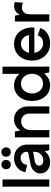

<svg xmlns="http://www.w3.org/2000/svg" viewBox="1001 -1738 748 2791"><g transform="rotate(-90 1375.5 -342.0)"><path d="M58.1 0V-680.2H163.1V0Z M414.6 12.2Q340.8 12.2 295.7 -28.1Q250.5 -68.4 250.5 -133.8Q250.5 -184.1 286.6 -222.4Q322.8 -260.7 381.8 -272L539.6 -303.2Q550.8 -304.7 557.9 -312Q564.9 -319.3 564.9 -329.1Q564.9 -367.2 539.6 -392.1Q514.2 -417 475.6 -417Q434.6 -417 406.5 -390.6Q378.4 -364.3 375.5 -321.8L267.6 -348.1Q279.8 -420.4 336.7 -466.3Q393.6 -512.2 470.7 -512.2Q557.6 -512.2 613.8 -459.7Q669.9 -407.2 669.9 -326.2V-100.1L671.9 0H588.9L570.8 -67.9Q547.4 -30.8 506.1 -9.3Q464.8 12.2 414.6 12.2ZM560.5 -695.8Q590.8 -695.8 609.9 -676.8Q628.9 -657.7 628.9 -627.9Q628.9 -597.7 609.6 -578.4Q590.3 -559.1 560.5 -559.1Q530.8 -559.1 512.2 -578.4Q493.7 -597.7 493.7 -627.9Q493.7 -658.2 512.2 -677Q530.8 -695.8 560.5 -695.8ZM378.9 -695.8Q409.2 -695.8 428 -677Q446.8 -658.2 446.8 -627.9Q446.8 -597.7 427.7 -578.4Q408.7 -559.1 378.9 -559.1Q349.1 -559.1 330.3 -578.4Q311.5 -597.7 311.5 -627.9Q311.5 -658.2 330.3 -677Q349.1 -695.8 378.9 -695.8ZM363.8 -147.9Q363.8 -120.6 384.5 -104.2Q405.3 -87.9 440.9 -87.9Q494.1 -87.9 529.5 -123Q564.9 -158.2 564.9 -213.9V-236.8Q561.5 -236.3 550.3 -233.6Q539.1 -231 532.7 -230L423.8 -210Q396 -205.1 379.9 -188.2Q363.8 -171.4 363.8 -147.9Z M775.4 0V-500H859.4L875.5 -418Q896 -460.4 939.9 -486.3Q983.9 -512.2 1037.1 -512.2Q1119.1 -512.2 1172.1 -453.9Q1225.1 -395.5 1225.1 -306.2V0H1120.1V-289.1Q1120.1 -341.8 1088.6 -375.5Q1057.1 -409.2 1007.3 -409.2Q952.1 -409.2 916.3 -370.6Q880.4 -332 880.4 -272V0Z M1531.7 12.2Q1432.1 12.2 1367.9 -61.5Q1303.7 -135.3 1303.7 -250Q1303.7 -365.2 1367.4 -438.7Q1431.2 -512.2 1530.8 -512.2Q1581.1 -512.2 1624.3 -491Q1667.5 -469.7 1697.8 -431.2V-680.2H1802.7V-100.1L1804.7 0H1718.8L1703.1 -75.2Q1672.4 -33.7 1628.2 -10.7Q1584 12.2 1531.7 12.2ZM1698.7 -250Q1698.7 -320.8 1658.7 -366Q1618.7 -411.1 1556.2 -411.1Q1493.7 -411.1 1453.4 -365.7Q1413.1 -320.3 1413.1 -250Q1413.1 -181.2 1453.6 -136Q1494.1 -90.8 1556.2 -90.8Q1618.2 -90.8 1658.4 -136Q1698.7 -181.2 1698.7 -250Z M2140.6 12.2Q2030.8 12.2 1960.7 -61.5Q1890.6 -135.3 1890.6 -250Q1890.6 -364.7 1959 -438.5Q2027.3 -512.2 2133.8 -512.2Q2191.9 -512.2 2239.7 -488.3Q2287.6 -464.4 2317.6 -424.1Q2347.7 -383.8 2361.8 -330.1Q2376 -276.4 2370.6 -216.8H2002.9Q2012.7 -159.2 2050.3 -124.5Q2087.9 -89.8 2141.6 -89.8Q2184.1 -89.8 2215.8 -111.8Q2247.6 -133.8 2256.8 -168.9L2363.8 -130.9Q2344.2 -66.9 2282.7 -27.3Q2221.2 12.2 2140.6 12.2ZM2003.9 -294.9H2260.7Q2253.4 -347.2 2218 -379.6Q2182.6 -412.1 2133.8 -412.1Q2085 -412.1 2049.8 -379.9Q2014.6 -347.7 2003.9 -294.9Z M2458.5 0V-500H2543.5L2558.6 -426.8Q2576.7 -478.5 2629.4 -500.2Q2682.1 -522 2741.2 -502L2731.4 -382.8Q2702.1 -397 2672.1 -398.2Q2642.1 -399.4 2618.2 -388.2Q2594.2 -377 2578.9 -350.6Q2563.5 -324.2 2563.5 -287.1V0Z"/></g></svg>

Font: Apfel Grotezk Mittel
Style: Regular
Weight: 500
Designer: Luigi Gorlero
Foundry: © 2023, Luigi Gorlero & Collletttivo
Version: Version 2.000;Glyphs 3.2 (3217)